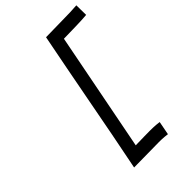

<svg xmlns="http://www.w3.org/2000/svg" viewBox="-249 -823 1053 1053"><g transform="rotate(-45 277.0 -296.5)"><path d="M552.7 -724.1C541.5 -723.1 537.1 -722.7 501.5 -721.2C476.6 -721.2 356.9 -717.8 311.5 -717.8L271.5 -512.2C259.3 -448.2 243.2 -362.3 226.6 -276.9C210 -189.5 198.7 -130.4 190.4 -86.4C173.3 1.5 165 42 147.9 128.9C193.4 128.9 314 126.5 342.8 126.5C377.4 126.5 396.5 129.4 408.2 130.9L423.3 51.8C417 50.3 385.3 47.4 354.5 47.4H348.1C338.9 47.4 287.6 47.9 240.2 49.3L375 -642.6C457 -644.5 503.4 -644.5 553.7 -648.9Z"/></g></svg>

Font: Fantasque Sans Mono
Style: RegItalic
Weight: 400
Italic angle: -11°
Monospace: yes
Designer: Jany Belluz
Version: Version 1.6.3